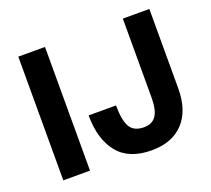

<svg xmlns="http://www.w3.org/2000/svg" viewBox="-121 -860 1130 1027"><g transform="rotate(-20 444.0 -346.5)"><path d="M77 -704H229V0H77ZM823 -252Q823 -127 759 -58Q695 11 578 11Q448 11 385.5 -67Q323 -145 323 -280H479Q479 -195 501.5 -157Q524 -119 581 -119Q628 -119 650 -152Q672 -185 672 -254V-704H823Z"/></g></svg>

Font: CBA Beacon Sans Extra Bold
Style: Regular
Weight: 800
Designer: Wei Huang
Foundry: Wei Huang
Version: Version 1.002